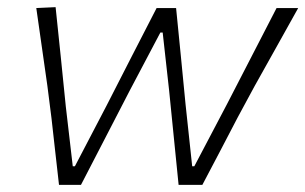

<svg xmlns="http://www.w3.org/2000/svg" viewBox="-20 -517 854 537"><path d="M145 0Q139.5 -47 134.5 -92.8Q129.5 -138.5 124 -186.5L112.5 -277Q105 -331 97.2 -384.5Q89.5 -438 81.5 -494.5L135.5 -497Q142.5 -430 150 -357.8Q157.5 -285.5 164 -219.5L183.5 -52H189.5L278.5 -222.5Q313 -290 347.8 -358Q382.5 -426 418 -494.5H472.5Q479 -430 485.8 -360.5Q492.5 -291 499 -225L517.5 -52H523.5L615 -226Q649 -292 685.8 -363.2Q722.5 -434.5 753.5 -494.5H814Q783 -438.5 752.5 -384.2Q722 -330 692 -276L645 -189Q619 -139.5 594.5 -92.2Q570 -45 546 0H479.5Q473.5 -61 466.2 -132.5Q459 -204 453 -264L435 -426H428.5L342.5 -263Q309.5 -199.5 274.8 -132Q240 -64.5 206.5 0Z"/></svg>

Font: Commissioner Loud ExtraLight
Style: Italic
Weight: 200
Italic angle: -12°
Designer: Kostas Bartsokas
Foundry: Kostas Bartsokas
Version: Version 1.000; ttfautohint (v1.8.3)